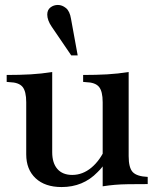

<svg xmlns="http://www.w3.org/2000/svg" viewBox="-20 -744 625 776"><path d="M229 12Q162 12 124 -23.5Q86 -59 86 -120V-331Q86 -375 71 -393Q56 -411 18 -412L7 -413V-441Q60 -441 104 -443.5Q148 -446 191 -453V-129Q191 -85 212 -61Q233 -37 272 -37Q314 -37 349.5 -66.5Q385 -96 408 -149L433 -147Q423 -116 408.5 -91.5Q394 -67 374 -48Q316 12 229 12ZM395 9V-331Q395 -375 380 -393Q365 -411 327 -412L316 -413V-441Q369 -441 413 -443.5Q457 -446 500 -453V-113Q500 -66 516.5 -48.5Q533 -31 577 -29V0Q529 0 498 0.5Q467 1 444 3Q421 5 395 9ZM268 -520 189 -636Q180 -649 175.5 -661.5Q171 -674 171 -685Q171 -704 184 -714Q197 -724 214 -724Q231 -724 246.5 -711.5Q262 -699 267 -668L294 -520Z"/></svg>

Font: Baskervville SemiBold
Style: Regular
Weight: 600
Version: Version 1.100